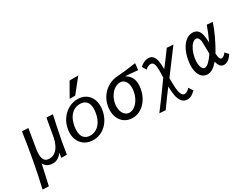

<svg xmlns="http://www.w3.org/2000/svg" viewBox="-108 -1527 3195 2472"><g transform="rotate(-30 1489.0 -291.0)"><path d="M123.5 -554 216 -550 169 -264Q162.5 -222 162.5 -190Q162.5 -134 184 -103.2Q205.5 -72.5 257 -72.5Q305.5 -72.5 342.5 -101.2Q379.5 -130 403 -177.5Q426.5 -225 437.5 -282L485 -550L578 -546Q564 -483 541 -371.8Q518 -260.5 504 -187.5L474 -5H391.5L403 -78.5Q378.5 -41 343 -18.5Q307.5 4 268 4Q221.5 4 190 -12.8Q158.5 -29.5 136 -69L69.5 232L-22 228Q61.5 -124.5 123.5 -554Z M644 -224.5Q644 -251.5 649.5 -283.5Q662.5 -360.5 705.5 -422.5Q748.5 -484.5 812 -520.2Q875.5 -556 948 -556Q1012.5 -556 1061 -527.8Q1109.5 -499.5 1135.8 -448.5Q1162 -397.5 1162 -331Q1162 -300.5 1156 -267.5Q1142.5 -190.5 1102 -128.8Q1061.5 -67 1000.8 -31.8Q940 3.5 867.5 3.5Q802 3.5 751.2 -25.2Q700.5 -54 672.2 -105.8Q644 -157.5 644 -224.5ZM1064.5 -282.5Q1070.5 -318 1070.5 -346Q1070.5 -416.5 1037 -451.8Q1003.5 -487 944 -487Q896 -487 855 -464.2Q814 -441.5 784.5 -394Q755 -346.5 742 -274.5Q736 -239.5 736 -210Q736 -139 769.2 -102.8Q802.5 -66.5 861.5 -66.5Q909 -66.5 950.2 -90Q991.5 -113.5 1021.5 -162Q1051.5 -210.5 1064.5 -282.5ZM864.5 -609.5 981.5 -814.5H1111L947 -609.5Z M1238 -218Q1238 -250.5 1243.5 -279.5Q1257 -358 1301.2 -419.8Q1345.5 -481.5 1411.8 -517Q1478 -552.5 1556 -555Q1623 -557 1823.5 -586L1813 -488.5Q1718 -498.5 1626.5 -504Q1727.5 -449 1727.5 -327.5Q1727.5 -298.5 1721.5 -264.5Q1708 -187.5 1669.5 -125Q1631 -62.5 1573.2 -26.2Q1515.5 10 1446.5 10Q1384 10 1336.5 -19.5Q1289 -49 1263.5 -100.8Q1238 -152.5 1238 -218ZM1627 -280.5Q1631.5 -307.5 1631.5 -332Q1631.5 -394 1604.2 -431.2Q1577 -468.5 1529 -468.5Q1486.5 -468.5 1446.8 -441.5Q1407 -414.5 1378.5 -368Q1350 -321.5 1340 -265.5Q1335.5 -241 1335.5 -218Q1335.5 -175.5 1349.5 -141.8Q1363.5 -108 1388.5 -89Q1413.5 -70 1446 -70Q1486.5 -70 1524.2 -98Q1562 -126 1589.2 -174.2Q1616.5 -222.5 1627 -280.5Z M2043.5 -112.5Q1971.5 -18 1861.5 136L1771.5 129Q1882 -15 2044.5 -243.5Q2045.5 -266.5 2045.5 -278Q2047.5 -324 2047.5 -345.5Q2047.5 -408.5 2035 -442.8Q2022.5 -477 1987.5 -477Q1972 -477 1952 -468.2Q1932 -459.5 1911.5 -439.5L1875 -500Q1899 -524 1931.5 -540.5Q1964 -557 2000 -557Q2047 -557 2071 -526Q2095 -495 2102.5 -447Q2110 -399 2110 -331.5Q2190 -435 2254 -524L2275.5 -553.5L2371 -547Q2281.5 -428.5 2144.5 -244.5Q2127.5 -220.5 2110 -198V-185.5Q2110.5 -103 2114 -50.8Q2117.5 1.5 2132.8 39.2Q2148 77 2180 77Q2200 77 2221 63.8Q2242 50.5 2258 30.5L2299 92Q2270.5 121.5 2241 139Q2211.5 156.5 2178 156.5Q2123.5 156.5 2094 117.5Q2064.5 78.5 2054.5 20.5Q2044.5 -37.5 2043.5 -112.5Z M2427 -188.5Q2427 -232.5 2435.5 -278Q2450.5 -363 2483 -426Q2515.5 -489 2560.2 -523Q2605 -557 2656 -557Q2708 -557 2737 -524.8Q2766 -492.5 2773 -437Q2779.5 -406.5 2781.5 -338.5Q2807 -392.5 2832.8 -454.8Q2858.5 -517 2870.5 -553.5L2955.5 -546.5Q2928.5 -463 2884.2 -368.8Q2840 -274.5 2794.5 -196.5L2781.5 -176.5Q2784.5 -128.5 2793 -105.5Q2801.5 -82.5 2821.5 -82.5Q2839 -82.5 2856.2 -96Q2873.5 -109.5 2887.5 -131L2933 -82Q2873.5 6 2808 6Q2774 6 2752.2 -19Q2730.5 -44 2720.5 -91.5Q2683 -46 2644 -20Q2605 6 2562.5 6Q2522 6 2491.2 -17.2Q2460.5 -40.5 2443.8 -84.5Q2427 -128.5 2427 -188.5ZM2516.5 -200.5Q2516.5 -149.5 2531.8 -117Q2547 -84.5 2573 -84.5Q2601 -84.5 2638.2 -120.2Q2675.5 -156 2712.5 -213Q2712 -231 2712 -269.5Q2711 -372 2708.5 -397.5Q2705.5 -426.5 2692 -446.8Q2678.5 -467 2658.5 -467Q2632 -467 2604.8 -441.8Q2577.5 -416.5 2555.2 -369.5Q2533 -322.5 2522 -261.5Q2516.5 -228.5 2516.5 -200.5Z"/></g></svg>

Font: JuliaMono MediumItalic
Style: Regular
Weight: 500
Italic angle: -9°
Monospace: yes
Designer: cormullion
Foundry: corm
Version: Version 0.049; ttfautohint (v1.8.4)